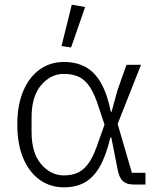

<svg xmlns="http://www.w3.org/2000/svg" viewBox="-20 -789 680 821"><path d="M602 -50V0H552Q522 0 506 -14Q490 -28 483 -64L456 -201H452Q434 -125 407.5 -78Q381 -31 343.5 -9.5Q306 12 253 12Q195 12 150 -20Q105 -52 79.5 -112Q54 -172 54 -256Q54 -340 79.5 -400Q105 -460 150 -492Q195 -524 253 -524Q306 -524 345 -503Q384 -482 411 -435.5Q438 -389 454 -311H457L483 -405L521 -512H583L483 -259L544 -50ZM253 -39Q290 -39 316.5 -52.5Q343 -66 363.5 -98Q384 -130 402 -186L427 -256L402 -331Q385 -386 364 -417.5Q343 -449 316 -461Q289 -473 253 -473Q197 -473 156 -425Q115 -377 115 -287V-225Q115 -135 156 -87Q197 -39 253 -39ZM344 -759 284 -586 243 -592 287 -769Z"/></svg>

Font: IBM Plex Sans Light
Style: Regular
Weight: 300
Designer: Mike Abbink, Paul van der Laan, Pieter van Rosmalen
Foundry: Bold Monday
Version: Version 3.201